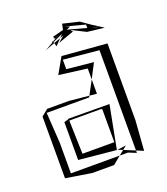

<svg xmlns="http://www.w3.org/2000/svg" viewBox="-113 -650 646 743"><g transform="rotate(-20 210.5 -278.5)"><path d="M126 -216 123 -214 106 -209V-53L260 -38L294 -215L126 -216ZM293 -388 183 -399V-438L329 -424V-11L358 1L367 -122V-438L183 -453L146 -388L262 -373V-328ZM258 -208 261 -204V-70H130L126 -208ZM34 -258V-4L140 13H230L263 -14H62V-140L54 -265V-266H229L232 -272L151 -280H61ZM232 -272 262 -328V-269ZM297 -14H263L283 -30L329 -11V-1ZM299 -43 263 -38 283 -30ZM334 -527 295 -554 228 -570 223 -546 178 -534 182 -524 202 -534 171 -517V-520L166 -513L155 -507L164 -511L155 -507L134 -495L174 -510L172 -514L214 -533L202 -520L217 -526L192 -504L257 -527L250 -536L308 -507L378 -499L334 -527ZM253 -549 235 -556 314 -535V-521L237 -542ZM174 -510 202 -520 178 -495ZM352 -512 355 -510 329 -517ZM155 -507 148 -504Z"/></g></svg>

Font: Quebrada
Style: Regular
Weight: 400
Designer: deFharo
Foundry: deFharo
Version: Version 1.034 2012